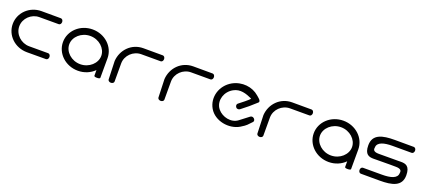

<svg xmlns="http://www.w3.org/2000/svg" viewBox="46 -1570 5623 2558"><g transform="rotate(20 2858.0 -291.5)"><path d="M349.2 -580.8C180.4 -580.8 46.7 -450.5 46.7 -290.3C46.7 -130.1 180.8 0.2 354.3 0.2C515.8 0.2 624.3 -0.5 624.3 -0.5C643.2 -0.5 657.3 -20.1 657.3 -42.6C657.3 -65.1 643.2 -84.6 624.3 -84.6C624.3 -84.6 465.8 -84.6 354.3 -84.6C239.5 -84.6 139.2 -176.9 139.2 -290.3C139.2 -403.7 237.6 -496 349.2 -496C463.8 -496 624.3 -496 624.3 -496C643.2 -496 657.3 -515.5 657.3 -538C657.3 -560.5 643.2 -580 624.3 -580C624.3 -580 515.2 -580.8 349.2 -580.8Z M1389.8 -292.6C1389.8 -454.3 1249.6 -585.2 1074 -585.2C898.4 -585.2 758.2 -454.3 758.2 -292.6C758.2 -130.9 898.4 0 1074 0C1165.3 0 1247.2 -35.5 1305.2 -93.6L1305.2 -14.5C1305.2 -0.2 1329.6 1.3 1345.4 1.3C1362.4 1.3 1389.2 -0.6 1389.2 -15.2ZM1074 -492.7C1199.8 -492.7 1301 -398.4 1301 -292.6C1301 -186.8 1199.8 -92.5 1074 -92.5C948.2 -92.5 847 -186.8 847 -292.6C847 -398.4 948.2 -492.7 1074 -492.7Z M1584.5 -37.3C1584.5 -61.8 1584.2 -185.6 1584.2 -289.5C1584.2 -403.3 1682.6 -496 1794.2 -496C1908.8 -496 2069.3 -496 2069.3 -496C2088.2 -496 2102.3 -515.5 2102.3 -538C2102.3 -560.5 2088.2 -580 2069.3 -580C2069.3 -580 1960.2 -580.8 1794.2 -580.8C1625.2 -580.8 1502.3 -449.9 1491.7 -290.6L1491.7 -290.4L1491.7 -290.1C1491.7 -289.4 1500.3 -39.6 1500.5 -31.3C1501.2 -14.8 1519.5 0 1542.5 0C1565.1 0 1584.5 -13.9 1584.6 -32.3C1584.6 -34 1584.5 -35.6 1584.5 -37.3Z M2290.5 -37.3C2290.5 -61.8 2290.2 -185.6 2290.2 -289.5C2290.2 -403.3 2388.6 -496 2500.2 -496C2614.8 -496 2775.3 -496 2775.3 -496C2794.2 -496 2808.3 -515.5 2808.3 -538C2808.3 -560.5 2794.2 -580 2775.3 -580C2775.3 -580 2666.2 -580.8 2500.2 -580.8C2331.2 -580.8 2208.3 -449.9 2197.7 -290.6L2197.7 -290.4L2197.7 -290.1C2197.7 -289.4 2206.3 -39.6 2206.5 -31.3C2207.2 -14.8 2225.5 0 2248.5 0C2271.1 0 2290.5 -13.9 2290.6 -32.3C2290.6 -34 2290.5 -35.6 2290.5 -37.3Z M3501.8 -156.8C3515.5 -169.4 3510.6 -195.1 3493 -208.8C3475 -223.8 3454.5 -220.8 3441.2 -210.1L3316.7 -114.8C3228.2 -46.3 3095.8 -80.4 3030.8 -157.8C3024.7 -165 3019.2 -172.6 3014.5 -180.5C2960.3 -272.2 2998 -402.5 3106.6 -462.3C3194.2 -512 3287.3 -480.2 3371 -441.4C3368.8 -423.6 3252.8 -338.1 3226 -315.7C3211.9 -303.5 3211.8 -280.4 3226.2 -262.5C3241.8 -243 3268.3 -247.7 3282 -258.1C3351.8 -311.2 3418.7 -366.7 3481.2 -425.7C3496.3 -439.5 3485.4 -457.9 3472.9 -471.7C3459.7 -486 3441.2 -499.7 3431.1 -508.8C3334.9 -593.8 3183.5 -611 3059.1 -542.4C2909.8 -458.2 2855.4 -276.2 2937.7 -136.1C3020 3.9 3228.9 40.3 3365.1 -40.6C3454.5 -95.4 3439.8 -96 3501.8 -156.8Z M3693.5 -37.3C3693.5 -61.8 3693.2 -185.6 3693.2 -289.5C3693.2 -403.3 3791.6 -496 3903.2 -496C4017.8 -496 4178.3 -496 4178.3 -496C4197.2 -496 4211.3 -515.5 4211.3 -538C4211.3 -560.5 4197.2 -580 4178.3 -580C4178.3 -580 4069.2 -580.8 3903.2 -580.8C3734.2 -580.8 3611.3 -449.9 3600.7 -290.6L3600.7 -290.4L3600.7 -290.1C3600.7 -289.4 3609.3 -39.6 3609.5 -31.3C3610.2 -14.8 3628.5 0 3651.5 0C3674.1 0 3693.5 -13.9 3693.6 -32.3C3693.6 -34 3693.5 -35.6 3693.5 -37.3Z M4944.8 -292.6C4944.8 -454.3 4804.6 -585.2 4629 -585.2C4453.4 -585.2 4313.2 -454.3 4313.2 -292.6C4313.2 -130.9 4453.4 0 4629 0C4720.3 0 4802.2 -35.5 4860.2 -93.6L4860.2 -14.5C4860.2 -0.2 4884.6 1.3 4900.4 1.3C4917.4 1.3 4944.2 -0.6 4944.2 -15.2ZM4629 -492.7C4754.8 -492.7 4856 -398.4 4856 -292.6C4856 -186.8 4754.8 -92.5 4629 -92.5C4503.2 -92.5 4402 -186.8 4402 -292.6C4402 -398.4 4503.2 -492.7 4629 -492.7Z M5220.1 -331.2C5148.5 -331 5141.3 -360.7 5141.5 -377.6C5141.5 -385.6 5143.4 -389 5143.4 -392C5143.4 -470.1 5239.9 -493.6 5358.5 -493.6C5470 -493.6 5628.5 -493.5 5628.5 -493.5C5647.4 -493.5 5661.5 -513.1 5661.5 -535.6C5661.5 -558.1 5647.4 -577.6 5628.5 -577.6C5628.5 -577.6 5520 -578.4 5358.5 -578.4C5188.2 -578.4 5050.9 -550.1 5050.9 -391.7C5050.9 -259.3 5114.8 -245.9 5178.6 -245.9C5191.8 -245.9 5204.9 -246.4 5217.5 -246.4C5371.5 -246.4 5485.7 -249.5 5494.1 -247.1L5494.9 -247.1C5565.9 -247.2 5573.5 -218.1 5573.5 -201.2C5573.5 -193 5571.6 -189.4 5571.6 -186.3C5571.6 -108.2 5475.1 -84.8 5356.5 -84.8C5245 -84.8 5086.5 -84.8 5086.5 -84.8C5067.6 -84.8 5053.5 -65.3 5053.5 -42.8C5053.5 -20.2 5067.6 -0.7 5086.5 -0.7C5086.5 -0.7 5195 0 5356.5 0C5526.8 0 5664.1 -28.2 5664.1 -186.7C5664.1 -319.1 5600.2 -332.5 5536.4 -332.4C5523.2 -332.4 5510.1 -331.9 5497.5 -331.9C5334.7 -331.9 5220.1 -331.2 5220.1 -331.2Z"/></g></svg>

Font: Hi.
Style: Bold
Weight: 400
Designer: Mew Too, Robert Jablonski
Foundry: Cannot Into Space Fonts
Version: Version 1.996